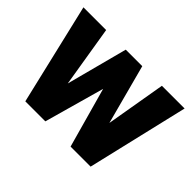

<svg xmlns="http://www.w3.org/2000/svg" viewBox="-109 -736 943 943"><g transform="rotate(45 363.0 -264.0)"><path d="M502.4 -216.8 555.7 -528.3H713.4L588.9 0H449.7L362.3 -313.5L274.4 0H135.3L10.7 -528.3H168.5L220.7 -209.5L304.7 -528.3H419.4Z"/></g></svg>

Font: Roboto
Style: Regular
Weight: 900
Designer: Google
Version: Version 2.001171; 2014